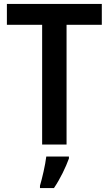

<svg xmlns="http://www.w3.org/2000/svg" viewBox="-20 -800 552 975"><path d="M318 -66V-674H497V-780H15V-674H194V-66ZM330 5V-5H215C210 38 194 106 183 143V155H254C286 108 314 49 330 5Z"/></svg>

Font: Noto Sans Malayalam UI SemiCondensed SemiBold
Style: Regular
Weight: 600
Width: 4
Designer: Jelle Bosma - Monotype Design Team
Foundry: Monotype Imaging Inc.
Version: Version 2.104